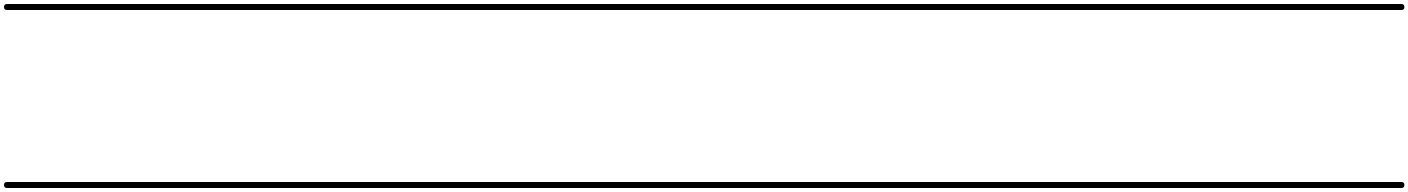

<svg xmlns="http://www.w3.org/2000/svg" viewBox="-35 -575 7042 960"><path d="M0 -555Q110 -555 220.5 -555Q331 -555 441 -555Q456 -555 456 -540Q456 -525 441 -525Q331 -525 220.5 -525Q110 -525 0 -525Q-15 -525 -15 -540Q-15 -555 0 -555ZM0 335Q110 335 220.5 335Q331 335 441 335Q456 335 456 350Q456 365 441 365Q331 365 220.5 365Q110 365 0 365Q-15 365 -15 350Q-15 335 0 335Z M441 -555Q581 -555 721 -555Q861 -555 1001 -555Q1016 -555 1016 -540Q1016 -525 1001 -525Q861 -525 721 -525Q581 -525 441 -525Q426 -525 426 -540Q426 -555 441 -555ZM441 335Q581 335 721 335Q861 335 1001 335Q1016 335 1016 350Q1016 365 1001 365Q861 365 721 365Q581 365 441 365Q426 365 426 350Q426 335 441 335Z M1001 -555Q1094 -555 1187.5 -555Q1281 -555 1375 -555Q1390 -555 1390 -540Q1390 -525 1375 -525Q1281 -525 1187.5 -525Q1094 -525 1001 -525Q986 -525 986 -540Q986 -555 1001 -555ZM1001 335Q1094 335 1187.5 335Q1281 335 1375 335Q1390 335 1390 350Q1390 365 1375 365Q1281 365 1187.5 365Q1094 365 1001 365Q986 365 986 350Q986 335 1001 335Z M1375 -555Q1452 -555 1529.5 -555Q1607 -555 1684 -555Q1699 -555 1699 -540Q1699 -525 1684 -525Q1607 -525 1529.5 -525Q1452 -525 1375 -525Q1360 -525 1360 -540Q1360 -555 1375 -555ZM1375 335Q1452 335 1529.5 335Q1607 335 1684 335Q1699 335 1699 350Q1699 365 1684 365Q1607 365 1529.5 365Q1452 365 1375 365Q1360 365 1360 350Q1360 335 1375 335Z M1684 -555Q1801 -555 1918 -555Q2035 -555 2152 -555Q2167 -555 2167 -540Q2167 -525 2152 -525Q2035 -525 1918 -525Q1801 -525 1684 -525Q1669 -525 1669 -540Q1669 -555 1684 -555ZM1684 335Q1801 335 1918 335Q2035 335 2152 335Q2167 335 2167 350Q2167 365 2152 365Q2035 365 1918 365Q1801 365 1684 365Q1669 365 1669 350Q1669 335 1684 335Z M2152 -555Q2316 -555 2480.5 -555Q2645 -555 2810 -555Q2825 -555 2825 -540Q2825 -525 2810 -525Q2645 -525 2480.5 -525Q2316 -525 2152 -525Q2137 -525 2137 -540Q2137 -555 2152 -555ZM2152 335Q2316 335 2480.5 335Q2645 335 2810 335Q2825 335 2825 350Q2825 365 2810 365Q2645 365 2480.5 365Q2316 365 2152 365Q2137 365 2137 350Q2137 335 2152 335Z M2810 -555Q2927 -555 3044 -555Q3161 -555 3278 -555Q3293 -555 3293 -540Q3293 -525 3278 -525Q3161 -525 3044 -525Q2927 -525 2810 -525Q2795 -525 2795 -540Q2795 -555 2810 -555ZM2810 335Q2927 335 3044 335Q3161 335 3278 335Q3293 335 3293 350Q3293 365 3278 365Q3161 365 3044 365Q2927 365 2810 365Q2795 365 2795 350Q2795 335 2810 335Z M3278 -555Q3355 -555 3432.5 -555Q3510 -555 3587 -555Q3602 -555 3602 -540Q3602 -525 3587 -525Q3510 -525 3432.5 -525Q3355 -525 3278 -525Q3263 -525 3263 -540Q3263 -555 3278 -555ZM3278 335Q3355 335 3432.5 335Q3510 335 3587 335Q3602 335 3602 350Q3602 365 3587 365Q3510 365 3432.5 365Q3355 365 3278 365Q3263 365 3263 350Q3263 335 3278 335Z M3587 -555Q3680 -555 3773.5 -555Q3867 -555 3961 -555Q3976 -555 3976 -540Q3976 -525 3961 -525Q3867 -525 3773.5 -525Q3680 -525 3587 -525Q3572 -525 3572 -540Q3572 -555 3587 -555ZM3587 335Q3680 335 3773.5 335Q3867 335 3961 335Q3976 335 3976 350Q3976 365 3961 365Q3867 365 3773.5 365Q3680 365 3587 365Q3572 365 3572 350Q3572 335 3587 335Z M3961 -555Q4102 -555 4243.5 -555Q4385 -555 4526 -555Q4541 -555 4541 -540Q4541 -525 4526 -525Q4385 -525 4243.5 -525Q4102 -525 3961 -525Q3946 -525 3946 -540Q3946 -555 3961 -555ZM3961 335Q4102 335 4243.5 335Q4385 335 4526 335Q4541 335 4541 350Q4541 365 4526 365Q4385 365 4243.5 365Q4102 365 3961 365Q3946 365 3946 350Q3946 335 3961 335Z M4526 -555Q4630 -555 4734 -555Q4838 -555 4942 -555Q4957 -555 4957 -540Q4957 -525 4942 -525Q4838 -525 4734 -525Q4630 -525 4526 -525Q4511 -525 4511 -540Q4511 -555 4526 -555ZM4526 335Q4630 335 4734 335Q4838 335 4942 335Q4957 335 4957 350Q4957 365 4942 365Q4838 365 4734 365Q4630 365 4526 365Q4511 365 4511 350Q4511 335 4526 335Z M4942 -555Q5033 -555 5123.5 -555Q5214 -555 5305 -555Q5320 -555 5320 -540Q5320 -525 5305 -525Q5214 -525 5123.5 -525Q5033 -525 4942 -525Q4927 -525 4927 -540Q4927 -555 4942 -555ZM4942 335Q5033 335 5123.5 335Q5214 335 5305 335Q5320 335 5320 350Q5320 365 5305 365Q5214 365 5123.5 365Q5033 365 4942 365Q4927 365 4927 350Q4927 335 4942 335Z M5305 -555Q5438 -555 5570.5 -555Q5703 -555 5836 -555Q5851 -555 5851 -540Q5851 -525 5836 -525Q5703 -525 5570.5 -525Q5438 -525 5305 -525Q5290 -525 5290 -540Q5290 -555 5305 -555ZM5305 335Q5438 335 5570.5 335Q5703 335 5836 335Q5851 335 5851 350Q5851 365 5836 365Q5703 365 5570.5 365Q5438 365 5305 365Q5290 365 5290 350Q5290 335 5305 335Z M5836 -555Q5969 -555 6102 -555Q6235 -555 6368 -555Q6383 -555 6383 -540Q6383 -525 6368 -525Q6235 -525 6102 -525Q5969 -525 5836 -525Q5821 -525 5821 -540Q5821 -555 5836 -555ZM5836 335Q5969 335 6102 335Q6235 335 6368 335Q6383 335 6383 350Q6383 365 6368 365Q6235 365 6102 365Q5969 365 5836 365Q5821 365 5821 350Q5821 335 5836 335Z M6368 -555Q6459 -555 6549.5 -555Q6640 -555 6731 -555Q6746 -555 6746 -540Q6746 -525 6731 -525Q6640 -525 6549.5 -525Q6459 -525 6368 -525Q6353 -525 6353 -540Q6353 -555 6368 -555ZM6368 335Q6459 335 6549.5 335Q6640 335 6731 335Q6746 335 6746 350Q6746 365 6731 365Q6640 365 6549.5 365Q6459 365 6368 365Q6353 365 6353 350Q6353 335 6368 335Z M6731 -555Q6791 -555 6851.5 -555Q6912 -555 6972 -555Q6987 -555 6987 -540Q6987 -525 6972 -525Q6912 -525 6851.5 -525Q6791 -525 6731 -525Q6716 -525 6716 -540Q6716 -555 6731 -555ZM6731 335Q6791 335 6851.5 335Q6912 335 6972 335Q6987 335 6987 350Q6987 365 6972 365Q6912 365 6851.5 365Q6791 365 6731 365Q6716 365 6716 350Q6716 335 6731 335Z"/></svg>

Font: FRB American Cursive Just Guidelines
Style: Italic
Weight: 400
Italic angle: -25°
Version: Version 2.0;Modular Font Editor K font №1